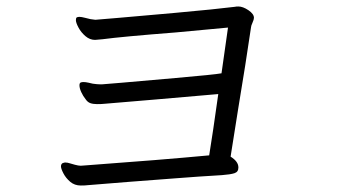

<svg xmlns="http://www.w3.org/2000/svg" viewBox="-20 -641 1040 592"><path d="M664 -101Q595 -97 518.5 -91Q442 -85 374 -80L250 -70Q243 -69 229 -69Q210 -69 196.5 -80.5Q183 -92 175.5 -106.5Q168 -121 168 -128Q168 -135 173 -138Q179 -140 181 -140Q188 -140 197 -137Q206 -134 211 -133Q222 -130 229 -130L243 -131Q476 -148 625 -162Q636 -229 653 -351Q650 -351 457 -334L302 -321Q294 -320 279 -320Q267 -320 258.5 -323Q250 -326 244 -335Q236 -345 230.5 -357Q225 -369 225 -378Q225 -386 230 -387Q232 -388 238 -388Q244 -388 253 -386Q262 -384 266 -383Q280 -381 288 -381H295L356 -386Q401 -390 521.5 -400.5Q642 -411 663 -415L683 -556L522 -541Q356 -528 296 -520Q278 -518 273 -518Q257 -518 243.5 -529.5Q230 -541 222 -556Q214 -571 214 -579Q214 -586 217 -587.5Q220 -589 225 -589Q231 -589 242.5 -586Q254 -583 259 -582Q271 -580 274 -580L286 -581L346 -586Q384 -589 516.5 -601Q649 -613 704 -620Q708 -621 715 -621Q729 -621 746 -609.5Q763 -598 763 -586Q763 -581 758.5 -571Q754 -561 754 -557Q738 -447 714 -303L691 -158Q715 -143 715 -125V-124Q715 -111 703 -107Q691 -103 664 -101Z"/></svg>

Font: Iansui 0.93
Style: Regular
Weight: 400
Designer: But Ko / Fontworks Inc.
Foundry: zi-hi.com / Fontworks Inc.
Version: Version 0.931